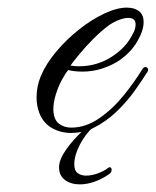

<svg xmlns="http://www.w3.org/2000/svg" viewBox="-20 -340 409 504"><path d="M166 9Q140 9 117 -3.5Q94 -16 83 -44Q76 -62 76 -85Q76 -113 87 -140Q101 -173 128 -205Q155 -237 188 -263Q221 -289 254 -304.5Q287 -320 313 -320Q335 -320 348 -308Q357 -299 357 -282Q357 -260 340.5 -231.5Q324 -203 294 -182Q275 -169 249.5 -160.5Q224 -152 196 -152Q187 -152 177.5 -153Q168 -154 159 -156Q152 -148 142.5 -130.5Q133 -113 126.5 -92Q120 -71 120 -52Q121 -26 134.5 -15.5Q148 -5 167 -5Q205 -5 240.5 -29.5Q276 -54 305 -90Q334 -126 354 -159Q357 -163 359 -163.5Q361 -164 362 -164Q365 -164 367.5 -161Q370 -158 368 -153Q355 -132 334.5 -103Q314 -74 286.5 -47.5Q259 -21 225 -4Q212 3 196.5 6Q181 9 166 9ZM187 -166Q234 -166 272.5 -190.5Q311 -215 328 -250Q333 -258 334.5 -265Q336 -272 336 -276Q336 -293 317 -293Q305 -293 290.5 -287Q276 -281 265 -273Q246 -259 225.5 -238.5Q205 -218 189 -198.5Q173 -179 165 -168Q170 -167 176 -166.5Q182 -166 187 -166ZM190 144Q166 144 150.5 132.5Q135 121 135 99Q135 79 154 52Q173 25 202 -1Q205 -3 209.5 -6.5Q214 -10 217 -10Q219 -10 222 -9.5Q225 -9 225 -7Q204 12 189.5 40Q175 68 175 91Q175 108 184 114.5Q193 121 206 121Q221 121 237 115Q253 109 262 102Q265 99 268 99Q273 99 273 106Q273 113 265 118Q246 131 226.5 137.5Q207 144 190 144Z"/></svg>

Font: Fleur De Leah
Style: Regular
Weight: 400
Designer: Robert E. Leuschke
Foundry: Robert E. Leuschke
Version: Version 1.010; ttfautohint (v1.8.3)